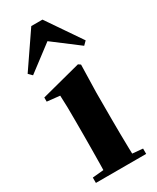

<svg xmlns="http://www.w3.org/2000/svg" viewBox="-215 -906 788 966"><g transform="rotate(-30 179.0 -423.0)"><path d="M37 0V-31L142 -41H220L329 -31V0ZM101 0Q102 -26 102.5 -68.5Q103 -111 103.5 -157Q104 -203 104 -238V-318Q104 -368 103.5 -401.5Q103 -435 101 -470L27 -478V-502L257 -562L270 -553L266 -392V-238Q266 -203 266.5 -157Q267 -111 268 -68.5Q269 -26 270 0ZM331 -627 137 -774H228L34 -627L14 -647L150 -846H215L351 -647Z"/></g></svg>

Font: Noto Serif JP Black
Style: Regular
Weight: 900
Designer: Ryoko NISHIZUKA 西塚涼子 (kana & ideographs); Frank Grießhammer (Latin, Greek & Cyrillic); Wenlong ZHANG 张文龙 (bopomofo); San
Foundry: Adobe
Version: Version 2.003-H1;hotconv 1.1.1;makeotfexe 2.6.0